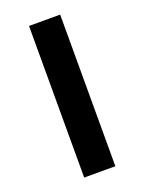

<svg xmlns="http://www.w3.org/2000/svg" viewBox="-127 -709 577 770"><g transform="rotate(-20 162.0 -323.5)"><path d="M96 -647H229V0H96Z"/></g></svg>

Font: Syne
Style: Bold
Weight: 700
Designer: Lucas Descroix
Foundry: Bonjour Monde
Version: Version 2.200